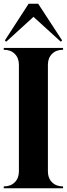

<svg xmlns="http://www.w3.org/2000/svg" viewBox="-20 -1006 357 1026"><path d="M13 -783 6 -790 133 -986H184L312 -790L305 -783L159 -916ZM0 0V-10H1Q37 -10 59 -32Q81 -54 81 -90V-660Q81 -696 59 -718Q37 -740 1 -740H0V-750H317V-740H316Q280 -740 258 -718Q236 -696 236 -660V-90Q236 -54 258 -32Q280 -10 316 -10H317V0Z"/></svg>

Font: Gloock
Style: Regular
Weight: 400
Designer: Duarte Pinto
Foundry: Duarte Pinto
Version: Version 1.000